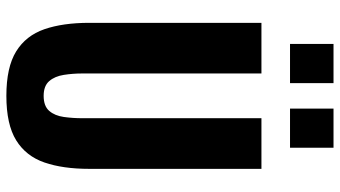

<svg xmlns="http://www.w3.org/2000/svg" viewBox="-258 -824 1093 618"><g transform="rotate(90 289.0 -515.5)"><path d="M289 11Q197 11 146 -20.5Q95 -52 74.5 -111.5Q54 -171 54 -256V-810H217V-233Q217 -203 221.5 -174Q226 -145 241.5 -127Q257 -109 289 -109Q322 -109 337.5 -127Q353 -145 357 -174Q361 -203 361 -233V-810H524V-256Q524 -171 503.5 -111.5Q483 -52 432 -20.5Q381 11 289 11ZM330 -902V-1042H456V-902ZM122 -902V-1042H248V-902Z"/></g></svg>

Font: Oswald SemiBold
Style: Regular
Weight: 600
Designer: Vernon Adams
Foundry: Vernon Adams
Version: Version 4.103;gftools[0.9.33.dev8+g029e19f]